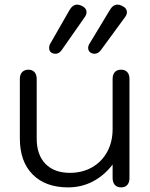

<svg xmlns="http://www.w3.org/2000/svg" viewBox="-20 -802 651 832"><path d="M66 -202V-460Q66 -479 76 -489.5Q86 -500 103 -500Q120 -500 129.5 -489.5Q139 -479 139 -460V-202Q139 -131 177 -92Q215 -53 283 -53Q337 -53 379 -77Q421 -101 444.5 -144Q468 -187 468 -243V-460Q468 -479 477.5 -489.5Q487 -500 505 -500Q522 -500 531.5 -489.5Q541 -479 541 -460V-30Q541 -11 531.5 -0.5Q522 10 505 10Q487 10 477.5 -1Q468 -12 468 -30V-89Q431 -41 382 -15.5Q333 10 275 10Q177 10 121.5 -46Q66 -102 66 -202ZM362 -594Q362 -604 368 -613L455 -757Q469 -782 489 -782Q499 -782 508 -777Q530 -767 530 -749Q530 -739 522 -728L418 -586Q406 -569 389 -569Q383 -569 376 -572Q369 -575 365.5 -581Q362 -587 362 -594ZM193 -594Q193 -606 198 -613L281 -758Q295 -782 315 -782Q322 -782 334 -777Q355 -767 355 -749Q355 -740 348 -729L248 -586Q237 -569 220 -569Q213 -569 206 -572Q193 -578 193 -594Z"/></svg>

Font: Kodchasan
Style: Regular
Weight: 400
Version: Version 1.000; ttfautohint (v1.6)